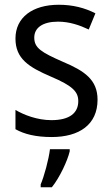

<svg xmlns="http://www.w3.org/2000/svg" viewBox="-20 -659 470 807"><path d="M390 -240C390 -324 335 -361 245 -399C154 -439 124 -457 124 -501C124 -542 159 -568 224 -568C272 -568 315 -553 353 -535L381 -603C336 -626 286 -639 227 -639C117 -639 45 -586 45 -497C45 -412 101 -377 194 -337C286 -298 309 -273 309 -234C309 -185 274 -154 196 -154C137 -154 80 -176 45 -197V-116C82 -95 131 -83 197 -83C313 -83 390 -135 390 -240ZM273 -23V-32H190C185 11 165 84 151 116V128H198C231 87 264 16 273 -23Z"/></svg>

Font: Noto Sans Kannada UI SemiCondensed SemiBold
Style: Regular
Weight: 600
Width: 4
Designer: Jelle Bosma - Monotype Design Team
Foundry: Monotype Imaging Inc.
Version: Version 2.006